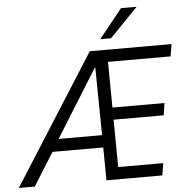

<svg xmlns="http://www.w3.org/2000/svg" viewBox="-106 -982 1013 1041"><g transform="rotate(-5 400.5 -461.5)"><path d="M-46 0 402 -705H847L836 -639H471L495 -671L498 -369L468 -390H781L771 -324H472L498 -345L501 -37L474 -66H746L735 0H431L429 -204L449 -179H131L168 -203L41 0ZM422 -615 181 -228 175 -246H442L429 -227L424 -615ZM464 -765 591 -923H676L523 -765Z"/></g></svg>

Font: Nunito Sans 10pt Condensed
Style: Italic
Weight: 400
Width: 3
Italic angle: -9°
Designer: Vernon Adams
Foundry: Vernon Adams
Version: Version 3.101;gftools[0.9.27]